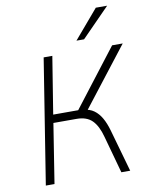

<svg xmlns="http://www.w3.org/2000/svg" viewBox="-99 -998 829 1069"><g transform="rotate(-10 315.5 -463.5)"><path d="M72 0 184 -705H233L181 -382H338L310 -366L571 -705H631L364 -361L352 -379Q387 -376 411 -358.5Q435 -341 452 -311.5Q469 -282 481 -240L549 0H499L441 -210Q424 -274 393 -305Q362 -336 305 -336H174L121 0ZM380 -765 518 -927H582L423 -765Z"/></g></svg>

Font: Nunito Sans 7pt SemiCondensed ExtraLight
Style: Italic
Weight: 250
Width: 4
Italic angle: -9°
Designer: Vernon Adams
Foundry: Vernon Adams
Version: Version 3.101;gftools[0.9.27]